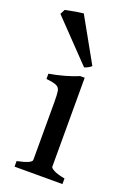

<svg xmlns="http://www.w3.org/2000/svg" viewBox="-149 -784 572 837"><g transform="rotate(20 137.0 -365.5)"><path d="M33.2 0V-25.9Q100.1 -39.6 100.1 -55.7V-323.7Q100.1 -356.9 97.7 -373.5Q95.2 -390.1 81.3 -396.7Q67.4 -403.3 33.2 -406.7V-431.2Q67.4 -437 103 -446.8Q138.7 -456.5 166.5 -468.8H188V-55.7Q188 -49.8 203.9 -41.3Q219.7 -32.7 255.4 -25.9V0ZM202.1 -527.8Q195.8 -522 187 -517.3Q178.2 -512.7 169.9 -510.3L-6.8 -694.3L4.9 -716.8Q11.2 -718.3 28.3 -721.4Q45.4 -724.6 63 -727.5Q80.6 -730.5 88.4 -731Z"/></g></svg>

Font: Gentium Book Plus
Style: Regular
Weight: 400
Designer: Victor Gaultney, Annie Olsen, Iska Routamaa, Becca Hirsbrunner
Foundry: SIL International
Version: Version 6.101